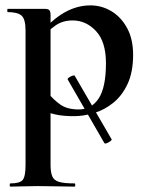

<svg xmlns="http://www.w3.org/2000/svg" viewBox="-20 -419 546 714"><path d="M232 -123Q230 -126 236 -130.5Q242 -135 249.5 -137.5Q257 -140 258 -137L395 99Q397 101 390.5 106Q384 111 377 113.5Q370 116 368 113ZM19 275Q16 275 16 269Q16 263 19 263Q54 263 64.5 250Q75 237 75 194V-305Q75 -349 59.5 -361.5Q44 -374 9 -374Q7 -374 7 -380Q7 -386 9 -386Q24 -386 49 -386Q74 -386 100.5 -386Q127 -386 146 -386Q160 -386 164 -380.5Q168 -375 168 -363V194Q168 222 174.5 237Q181 252 200 257.5Q219 263 257 263Q260 263 260 269Q260 275 257 275Q229 275 194 274Q159 273 120 273Q92 273 65.5 274Q39 275 19 275ZM254 13Q215 13 187.5 7Q160 1 122 -12L157 -75Q179 -48 204.5 -30Q230 -12 273 -12Q320 -12 347 -53Q374 -94 374 -184Q374 -264 337 -303.5Q300 -343 250 -343Q213 -343 186 -324Q159 -305 133 -276L123 -288Q174 -347 220.5 -373Q267 -399 316 -399Q358 -399 394 -377.5Q430 -356 452.5 -315Q475 -274 475 -215Q475 -151 454.5 -107Q434 -63 401 -36.5Q368 -10 329.5 1.5Q291 13 254 13Z"/></svg>

Font: Cormorant Garamond Light
Style: Regular
Weight: 300
Designer: Christian Thalmann (Catharsis Fonts)
Foundry: Catharsis Fonts
Version: Version 4.001